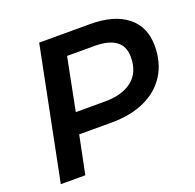

<svg xmlns="http://www.w3.org/2000/svg" viewBox="-123 -829 973 957"><g transform="rotate(-20 363.0 -350.0)"><path d="M41 0 181 -700H451Q578 -700 647.5 -644.5Q717 -589 717 -489Q717 -400 676.5 -335.5Q636 -271 561 -236.5Q486 -202 383 -202H212L171 0ZM234 -312H388Q482 -312 534 -354Q586 -396 586 -477Q586 -534 547.5 -562Q509 -590 437 -590H289Z"/></g></svg>

Font: Montserrat SemiBold
Style: Italic
Weight: 600
Italic angle: -11.3°
Designer: Julieta Ulanovsky
Foundry: Julieta Ulanovsky
Version: Version 9.000; ttfautohint (v1.8.4.7-5d5b)